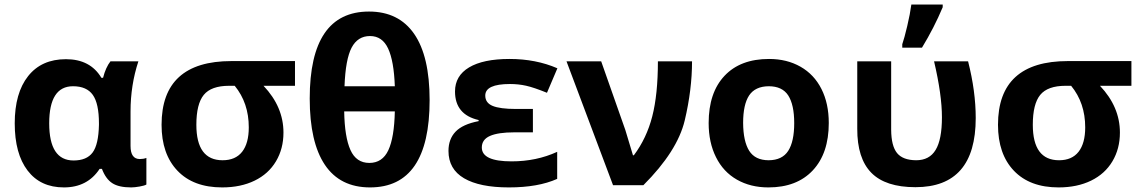

<svg xmlns="http://www.w3.org/2000/svg" viewBox="-20 -816 5025 846"><path d="M555.2 -325.2V-172.9Q555.2 -115.2 596.2 -115.2Q611.8 -115.2 625 -120.1V-2.9Q617.2 2 595 5.9Q572.8 9.8 558.1 9.8Q503.4 9.8 474.6 -9Q445.8 -27.8 429.2 -71.8H418.9Q365.2 9.8 261.7 9.8Q158.2 9.8 101.6 -64.5Q44.9 -138.7 44.9 -272.5Q44.9 -406.2 104 -480.7Q163.1 -555.2 270.5 -555.2Q377.9 -555.2 426.8 -473.1H434.1Q445.8 -519 466.8 -545.9H589.8Q555.2 -440.9 555.2 -325.2ZM301.8 -436Q196.8 -436 196.8 -272.5Q196.8 -108.9 304.2 -108.9Q361.8 -108.9 387.9 -143.8Q414.1 -178.7 416 -266.1V-272Q416 -359.9 388.9 -397.9Q361.8 -436 301.8 -436Z M1076.2 -254.9Q1076.2 -362.3 1014.2 -438H989.7Q910.6 -438 877.9 -397.9Q845.2 -357.9 845.2 -266.1Q845.2 -109.9 960.9 -109.9Q1017.6 -109.9 1046.9 -147.2Q1076.2 -184.6 1076.2 -254.9ZM1229 -231.9Q1229 -160.6 1196 -105.2Q1163.1 -49.8 1101.8 -20Q1040.5 9.8 959 9.8Q832 9.8 762 -63.7Q691.9 -137.2 691.9 -266.1Q691.9 -546.9 1000 -546.9H1279.8V-438H1141.1Q1229 -345.2 1229 -231.9Z M1498 -436H1719.7Q1715.8 -546.9 1690.2 -602.1Q1664.6 -657.2 1610.4 -657.2Q1556.2 -657.2 1529.3 -606Q1502.4 -554.7 1498 -436ZM1719.7 -325.2H1496.6Q1498.5 -211.9 1524.2 -155Q1549.8 -98.1 1607.4 -98.1Q1665 -98.1 1691.2 -154.3Q1717.3 -210.4 1719.7 -325.2ZM1344.7 -381.8Q1344.7 -765.1 1606 -765.1Q1736.8 -765.1 1804.9 -666.7Q1873 -568.4 1873 -375Q1873 9.8 1610.4 9.8Q1478.5 9.8 1411.6 -89.6Q1344.7 -189 1344.7 -381.8Z M2227.1 -445.8Q2118.2 -445.8 2118.2 -395Q2118.2 -362.8 2150.6 -349.4Q2183.1 -335.9 2252.9 -335.9H2328.1V-232.9H2246.1Q2174.8 -232.9 2138.9 -217Q2103 -201.2 2103 -166Q2103 -105 2233.9 -105Q2343.8 -105 2435.1 -147V-27.8Q2351.1 9.8 2222.2 9.8Q2093.3 9.8 2024.7 -30.5Q1956.1 -70.8 1956.1 -150.9Q1956.1 -203.1 1987.3 -235.8Q2018.6 -268.6 2088.9 -282.2V-287.1Q1984.9 -311 1984.9 -413.1Q1984.9 -481.9 2046.9 -519Q2108.9 -556.2 2225.1 -556.2Q2341.3 -556.2 2436 -515.1L2390.1 -407.2Q2332 -430.7 2298.3 -438.2Q2264.6 -445.8 2227.1 -445.8Z M2878.9 -545.9H3029.3Q3029.3 -420.9 2997.1 -285.4Q2964.8 -149.9 2814.9 0H2681.2L2476.1 -545.9H2628.9L2735.4 -243.2L2769 -131.8H2772.9Q2829.1 -206.5 2854 -303.2Q2878.9 -399.9 2878.9 -545.9Z M3631.8 -273.9Q3631.8 -140.6 3561.5 -65.4Q3491.2 9.8 3365.7 9.8Q3287.1 9.8 3227.1 -24.4Q3167 -58.6 3134.8 -123.5Q3102.5 -188 3102.5 -273.9Q3102.5 -407.7 3172.4 -481.9Q3242.2 -556.2 3368.7 -556.2Q3447.3 -556.2 3507.3 -522Q3567.4 -487.8 3599.6 -423.8Q3631.8 -359.9 3631.8 -273.9ZM3254.4 -274.4Q3254.9 -193.4 3281.2 -151.4Q3307.6 -109.9 3367.2 -109.9Q3426.8 -110.4 3453.1 -151.4Q3479.5 -192.4 3479.5 -273.4Q3479.5 -354.5 3453.1 -395.5Q3426.8 -436 3367.2 -436Q3307.6 -435.5 3280.8 -395.5Q3254.4 -355.5 3254.4 -274.4Z M4279.3 -295.9Q4279.3 8.8 4013.7 8.8Q3881.8 8.8 3819.3 -54.7Q3756.8 -118.2 3757.3 -249V-545.9H3906.7V-244.1Q3907.2 -172.9 3932.6 -141.6Q3958 -110.4 4016.6 -109.9Q4075.2 -109.9 4102.5 -155.3Q4130.4 -200.7 4130.4 -299.3Q4130.4 -397.9 4095.7 -545.9H4245.6Q4279.3 -413.6 4279.3 -295.9ZM4133.8 -795.9V-784.2Q4095.7 -693.4 4042.5 -606H3955.6V-621.1Q3964.8 -647.5 3977.5 -701.2Q3990.2 -754.9 3995.6 -795.9Z M4761.7 -254.9Q4761.7 -362.3 4699.7 -438H4675.3Q4596.2 -438 4563.5 -397.9Q4530.8 -357.9 4530.8 -266.1Q4530.8 -109.9 4646.5 -109.9Q4703.1 -109.9 4732.4 -147.2Q4761.7 -184.6 4761.7 -254.9ZM4914.6 -231.9Q4914.6 -160.6 4881.6 -105.2Q4848.6 -49.8 4787.4 -20Q4726.1 9.8 4644.5 9.8Q4517.6 9.8 4447.5 -63.7Q4377.4 -137.2 4377.4 -266.1Q4377.4 -546.9 4685.5 -546.9H4965.3V-438H4826.7Q4914.6 -345.2 4914.6 -231.9Z"/></svg>

Font: NotoSans-Bold
Style: Bold
Weight: 700
Designer: Monotype Design team
Foundry: Monotype Imaging Inc.
Version: Version 1.04